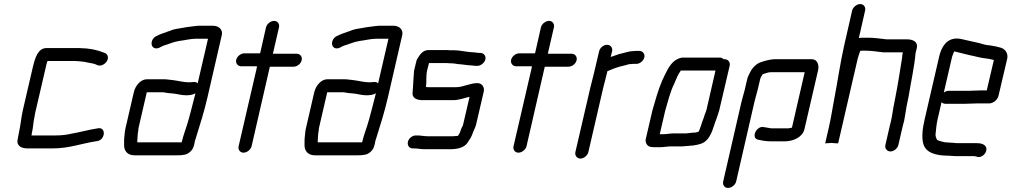

<svg xmlns="http://www.w3.org/2000/svg" viewBox="-20 -729 4989 947"><path d="M150 -152C151 -162 154 -174 157 -187L206 -398C208 -407 210 -417 214 -428H350C356 -428 361 -428 366 -427C369 -427 373 -427 378 -426L396 -424C401 -423 407 -422 415 -420C427 -418 427 -418 437 -416C443 -415 448 -413 453 -411L462 -407C480 -401 499 -414 507 -427C519 -447 509 -463 497 -468L488 -471C461 -482 421 -491 383 -491C378 -492 373 -492 366 -492H210C167 -492 153 -444 142 -398L93 -187C84 -147 82 -114 74 -78C71 -67 70 -53 67 -41C60 -12 84 3 114 3H240C323 3 382 -22 459 -33C501 -39 504 -105 462 -96C416 -89 376 -77 334 -70C309 -64 284 -61 255 -61H135L136 -63C136 -68 137 -73 138 -77C144 -102 144 -127 150 -152Z M944 -269 940 -253C932 -218 919 -174 911 -142C899 -98 886 -69 876 -27H658C657 -28 658 -30 657 -32C659 -48 658 -68 662 -85C662 -90 663 -96 664 -101L704 -274H776C781 -274 786 -274 791 -273L809 -270C816 -269 823 -269 832 -268C855 -266 874 -259 897 -259C915 -259 931 -261 944 -269ZM912 -323C886 -323 857 -331 832 -334L814 -336C806 -337 798 -338 791 -338H704C675 -338 648 -308 640 -274L600 -101C598 -94 597 -87 596 -80L594 -60C592 -48 592 -30 592 -19C590 13 607 37 643 37H853C868 37 876 37 890 34C908 32 931 12 935 -7C938 -14 939 -21 940 -27C941 -32 942 -38 945 -45C965 -109 988 -181 1004 -252L1074 -556C1080 -582 1060 -602 1031 -602H961C954 -602 946 -601 939 -600C920 -597 900 -596 883 -592C860 -588 838 -586 818 -577C793 -568 772 -562 749 -550C722 -535 720 -497 745 -491C762 -487 774 -500 787 -504C812 -511 836 -523 864 -527C891 -530 919 -538 946 -538H1006L955 -318C944 -329 931 -323 912 -323Z M1292 -594 1263 -466H1185C1168 -466 1149 -451 1145 -434C1141 -417 1153 -402 1170 -402H1242C1244 -402 1246 -402 1248 -401L1157 -8C1153 9 1164 24 1181 24C1198 24 1217 9 1221 -8L1311 -400H1428C1445 -400 1464 -414 1468 -432C1472 -450 1460 -464 1443 -464H1326L1356 -594C1360 -611 1349 -626 1332 -626C1315 -626 1296 -611 1292 -594Z M1834 -269 1830 -253C1822 -218 1809 -174 1801 -142C1789 -98 1776 -69 1766 -27H1548C1547 -28 1548 -30 1547 -32C1549 -48 1548 -68 1552 -85C1552 -90 1553 -96 1554 -101L1594 -274H1666C1671 -274 1676 -274 1681 -273L1699 -270C1706 -269 1713 -269 1722 -268C1745 -266 1764 -259 1787 -259C1805 -259 1821 -261 1834 -269ZM1802 -323C1776 -323 1747 -331 1722 -334L1704 -336C1696 -337 1688 -338 1681 -338H1594C1565 -338 1538 -308 1530 -274L1490 -101C1488 -94 1487 -87 1486 -80L1484 -60C1482 -48 1482 -30 1482 -19C1480 13 1497 37 1533 37H1743C1758 37 1766 37 1780 34C1798 32 1821 12 1825 -7C1828 -14 1829 -21 1830 -27C1831 -32 1832 -38 1835 -45C1855 -109 1878 -181 1894 -252L1964 -556C1970 -582 1950 -602 1921 -602H1851C1844 -602 1836 -601 1829 -600C1810 -597 1790 -596 1773 -592C1750 -588 1728 -586 1708 -577C1683 -568 1662 -562 1639 -550C1612 -535 1610 -497 1635 -491C1652 -487 1664 -500 1677 -504C1702 -511 1726 -523 1754 -527C1781 -530 1809 -538 1836 -538H1896L1845 -318C1834 -329 1821 -323 1802 -323Z M2219 -481H2199C2192 -482 2185 -482 2179 -482H2094C2076 -482 2061 -473 2048 -454C2040 -443 2035 -434 2033 -425L2023 -383C2021 -376 2022 -369 2021 -362C2018 -332 2018 -303 2015 -274C2011 -246 2035 -235 2064 -235H2215C2244 -235 2268 -245 2293 -251H2296L2265 -118C2264 -113 2263 -109 2261 -106C2254 -95 2253 -86 2248 -74C2246 -69 2241 -64 2239 -59C2231 -59 2223 -57 2214 -57H2089C2071 -57 2055 -61 2038 -61H2031C2014 -61 1996 -47 1992 -30C1988 -13 1998 3 2015 3H2022C2039 3 2056 7 2074 7H2199C2235 7 2269 0 2286 -25C2288 -29 2291 -33 2294 -38C2303 -49 2309 -64 2314 -79C2319 -91 2326 -103 2329 -118L2366 -277C2371 -299 2357 -319 2335 -319C2297 -319 2265 -299 2230 -299H2101C2088 -299 2082 -299 2081 -300C2085 -327 2080 -353 2087 -383L2096 -418H2183C2190 -417 2196 -417 2203 -417C2216 -417 2225 -415 2238 -413L2260 -411C2273 -410 2285 -407 2297 -407C2306 -407 2320 -404 2328 -404H2334C2351 -404 2370 -419 2374 -436C2378 -453 2366 -468 2349 -468H2343C2334 -468 2328 -470 2318 -471C2284 -471 2254 -481 2219 -481Z M2648 -594 2619 -466H2541C2524 -466 2505 -451 2501 -434C2497 -417 2509 -402 2526 -402H2598C2600 -402 2602 -402 2604 -401L2513 -8C2509 9 2520 24 2537 24C2554 24 2573 9 2577 -8L2667 -400H2784C2801 -400 2820 -414 2824 -432C2828 -450 2816 -464 2799 -464H2682L2712 -594C2716 -611 2705 -626 2688 -626C2671 -626 2652 -611 2648 -594Z M2935 -476 2911 -374C2906 -351 2897 -320 2891 -294L2818 21C2814 38 2826 53 2843 53C2860 53 2878 38 2882 21L2955 -295C2961 -320 2970 -351 2975 -374L2976 -378C2979 -379 2982 -380 2984 -381C3006 -391 3034 -401 3060 -406L3081 -412C3086 -413 3090 -413 3093 -413C3098 -414 3104 -414 3109 -414H3119C3136 -414 3154 -429 3158 -446C3162 -463 3150 -478 3133 -478H3123C3116 -478 3110 -478 3104 -477C3097 -477 3089 -476 3080 -474C3063 -469 3050 -467 3033 -462L3004 -452C3000 -451 2995 -449 2992 -448L2999 -476C3003 -493 2992 -508 2974 -508C2956 -508 2939 -493 2935 -476Z M3252 -67H3234L3261 -183C3274 -228 3286 -277 3305 -315C3315 -339 3324 -362 3338 -381H3509L3465 -189C3460 -171 3457 -169 3452 -151L3444 -129C3440 -114 3434 -101 3429 -86C3428 -83 3427 -81 3426 -80C3422 -78 3412 -75 3408 -75C3403 -75 3397 -75 3391 -74L3373 -72C3368 -71 3363 -71 3360 -71H3301C3286 -71 3266 -67 3252 -67ZM3194 -4C3199 -3 3206 -3 3215 -3H3238C3252 -3 3274 -7 3289 -7H3346C3357 -7 3370 -10 3382 -10C3387 -11 3392 -11 3396 -11C3403 -12 3410 -13 3419 -15L3434 -19C3476 -31 3491 -74 3506 -122L3514 -144C3520 -162 3522 -165 3528 -187L3579 -405C3583 -422 3571 -437 3554 -437H3549C3544 -442 3538 -445 3530 -445H3349C3337 -445 3324 -440 3310 -431C3280 -410 3263 -367 3245 -329C3226 -285 3213 -236 3198 -185L3165 -43C3161 -24 3174 -4 3194 -4Z M3611 166 3701 -226C3704 -240 3714 -273 3717 -286L3729 -337C3731 -346 3737 -356 3742 -363C3756 -367 3768 -373 3784 -373H3949L3886 -99H3884C3880 -98 3874 -97 3869 -96H3784C3773 -98 3759 -100 3748 -102C3710 -111 3682 -46 3720 -40C3736 -36 3759 -32 3779 -32H3856C3896 -34 3939 -53 3948 -93L4015 -382C4021 -409 4012 -437 3983 -437H3798C3773 -435 3752 -429 3732 -422C3711 -415 3691 -395 3681 -375C3676 -363 3668 -352 3665 -337L3653 -285C3650 -273 3640 -239 3637 -226L3547 166C3543 183 3554 198 3571 198C3588 198 3607 183 3611 166Z M4223 -709C4206 -709 4187 -694 4183 -677L4144 -506C4124 -418 4111 -324 4094 -237C4085 -189 4079 -148 4068 -100L4050 -22L4083 -24C4090 -23 4102 -22 4110 -22H4114L4210 -438C4213 -450 4219 -468 4223 -478C4224 -478 4231 -479 4232 -479H4250C4278 -479 4308 -474 4335 -471H4433C4430 -459 4431 -456 4429 -442C4419 -379 4409 -314 4396 -248L4386 -196C4381 -168 4378 -141 4370 -114L4347 -14C4343 3 4355 18 4372 18C4389 18 4407 3 4411 -14L4434 -113C4438 -125 4441 -138 4443 -153C4447 -183 4454 -218 4461 -251C4473 -324 4490 -400 4496 -468L4502 -492C4509 -523 4483 -535 4453 -535H4352C4324 -538 4293 -543 4264 -543H4231C4226 -543 4221 -542 4216 -541L4247 -677C4251 -694 4240 -709 4223 -709Z M4686 -475C4689 -475 4691 -475 4693 -474C4714 -469 4740 -462 4762 -457C4789 -452 4813 -444 4840 -441L4856 -439C4864 -438 4875 -434 4882 -433L4847 -283H4815C4802 -283 4768 -281 4753 -281H4659C4650 -281 4642 -278 4635 -272L4676 -449C4677 -454 4684 -469 4686 -475ZM4801 -219H4855C4876 -217 4900 -235 4905 -257L4948 -440C4953 -466 4939 -485 4919 -493L4900 -498C4893 -500 4887 -501 4880 -502L4864 -505C4852 -506 4843 -507 4833 -510C4805 -519 4768 -525 4741 -532C4725 -535 4717 -539 4699 -539C4649 -539 4623 -498 4612 -449L4541 -142C4530 -96 4525 -51 4534 -20C4546 24 4594 39 4660 39C4670 39 4680 41 4691 41H4783C4790 41 4793 43 4798 44C4824 53 4852 22 4844 -2C4838 -17 4820 -23 4797 -23H4695C4688 -24 4682 -25 4675 -25C4667 -25 4650 -27 4643 -27C4629 -29 4613 -34 4603 -38C4598 -45 4592 -60 4595 -72C4597 -94 4599 -117 4605 -143L4624 -225C4629 -220 4635 -217 4644 -217H4738C4753 -217 4788 -219 4801 -219Z"/></svg>

Font: Electronic
Style: SeBdIt
Weight: 600
Version: Version 1.011